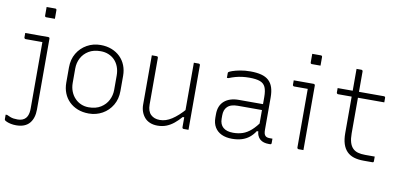

<svg xmlns="http://www.w3.org/2000/svg" viewBox="-83 -1032 3157 1507"><g transform="rotate(10 1495.0 -278.0)"><path d="M234 -526Q238 -526 240.5 -524.5Q243 -523 244 -520.5Q245 -518 245 -515Q245 -454 245 -397.5Q245 -341 245 -287Q245 -233 245 -178.5Q245 -124 245 -68Q245 -12 245 50Q245 84 236.5 111.5Q228 139 211 159Q194 179 167.5 189.5Q141 200 105 200Q82 200 63 196Q44 192 31 186.5Q18 181 13 176Q12 174 11 172.5Q10 171 10 168Q10 159 10 150Q10 141 10 132H22Q37 139 49.5 144Q62 149 76 151Q90 153 108 153Q129 153 145 147Q161 141 172 129Q180 120 185 108.5Q190 97 192.5 82.5Q195 68 195 50Q195 -22 195 -87Q195 -152 195 -214.5Q195 -277 195 -342Q195 -407 195 -479H184Q169 -479 153.5 -479Q138 -479 122.5 -479Q107 -479 91.5 -479Q76 -479 61 -479Q57 -479 53.5 -482.5Q50 -486 50 -490Q50 -499 50 -508Q50 -517 50 -526Q73 -526 96 -526Q119 -526 142 -526Q165 -526 188 -526Q211 -526 234 -526ZM180 -756Q189 -756 197.5 -756Q206 -756 214.5 -756Q223 -756 231.5 -756Q240 -756 249 -756Q254 -756 257 -753Q260 -750 260 -745V-676Q251 -676 242.5 -676Q234 -676 225.5 -676Q217 -676 208.5 -676Q200 -676 191 -676Q186 -676 183 -679Q180 -682 180 -687Z M650 -536Q699 -536 738.5 -520.5Q778 -505 806.5 -477Q835 -449 850 -411Q865 -373 865 -328V-207Q865 -143 836 -94Q807 -45 758 -17.5Q709 10 650 10Q601 10 561.5 -5.5Q522 -21 493.5 -49Q465 -77 450 -115Q435 -153 435 -198V-319Q435 -384 464 -432.5Q493 -481 542 -508.5Q591 -536 650 -536ZM659 -488Q602 -488 563.5 -464.5Q525 -441 505 -403Q485 -365 485 -319V-205Q485 -168 497.5 -136.5Q510 -105 532 -83Q552 -62 580 -50Q608 -38 641 -38Q698 -38 737 -62.5Q776 -87 795.5 -125.5Q815 -164 815 -207V-321Q815 -360 803 -391.5Q791 -423 769 -445Q749 -465 721 -476.5Q693 -488 659 -488Z M1098 -526Q1102 -526 1104 -524.5Q1106 -523 1107.5 -521Q1109 -519 1109 -515Q1109 -469 1109 -422.5Q1109 -376 1109 -329.5Q1109 -283 1109 -236.5Q1109 -190 1109 -143Q1109 -89 1136 -63Q1163 -37 1208 -37Q1232 -37 1255.5 -44.5Q1279 -52 1303 -67.5Q1327 -83 1353 -106.5Q1379 -130 1407 -163V-91H1382Q1356 -61 1328 -38Q1300 -15 1268 -2.5Q1236 10 1198 10Q1164 10 1137.5 -1Q1111 -12 1094 -32Q1077 -52 1068 -77.5Q1059 -103 1059 -133Q1059 -178 1059 -222.5Q1059 -267 1059 -312Q1059 -357 1059 -401Q1059 -433 1059 -464Q1059 -495 1059 -526Q1069 -526 1078.5 -526Q1088 -526 1098 -526ZM1433 -526Q1437 -526 1439 -524.5Q1441 -523 1442.5 -521Q1444 -519 1444 -515Q1444 -446 1444 -377Q1444 -308 1444 -238.5Q1444 -169 1444 -100Q1444 -76 1444 -56.5Q1444 -37 1444 -22.5Q1444 -8 1444 0Q1438 0 1431.5 0Q1425 0 1418.5 0Q1412 0 1405 0Q1402 0 1399.5 -1.5Q1397 -3 1395.5 -5Q1394 -7 1394 -11Q1394 -97 1394 -183Q1394 -269 1394 -355Q1394 -441 1394 -526Q1401 -526 1407.5 -526Q1414 -526 1420.5 -526Q1427 -526 1433 -526Z M2035 -361Q2035 -330 2035 -298Q2035 -266 2035 -233.5Q2035 -201 2035 -169Q2035 -137 2035 -106Q2035 -87 2038 -75.5Q2041 -64 2048 -57Q2054 -51 2063 -48.5Q2072 -46 2084 -46Q2086 -46 2088.5 -46Q2091 -46 2093 -46H2105Q2105 -37 2105 -28.5Q2105 -20 2105 -11Q2105 -5 2102 -2.5Q2099 0 2094 0Q2089 0 2087 0Q2085 0 2082 0Q2062 0 2044.5 -5Q2027 -10 2013.5 -21.5Q2000 -33 1992.5 -51.5Q1985 -70 1985 -97Q1985 -135 1985 -178Q1985 -221 1985 -259Q1985 -275 1985 -291.5Q1985 -308 1985 -324Q1985 -340 1985 -356Q1985 -407 1972.5 -435Q1960 -463 1929.5 -474.5Q1899 -486 1844 -486Q1814 -486 1787 -482.5Q1760 -479 1734.5 -472Q1709 -465 1682 -454H1670Q1670 -464 1670 -473Q1670 -482 1670 -492Q1670 -495 1671 -497Q1672 -499 1673 -500Q1678 -505 1702 -513.5Q1726 -522 1763 -529Q1800 -536 1844 -536Q1894 -536 1930.5 -526.5Q1967 -517 1990 -496Q2013 -475 2024 -442Q2035 -409 2035 -361ZM1685 -132Q1685 -86 1712.5 -62Q1740 -38 1792 -38Q1833 -38 1867.5 -49.5Q1902 -61 1935 -90Q1968 -119 2004 -172V-83H1974Q1955 -53 1929 -32Q1903 -11 1869 -0.5Q1835 10 1792 10Q1743 10 1708 -6.5Q1673 -23 1654 -54.5Q1635 -86 1635 -131V-159Q1635 -193 1645.5 -219Q1656 -245 1676.5 -263Q1697 -281 1726 -290.5Q1755 -300 1792 -300Q1826 -300 1858 -300Q1890 -300 1923.5 -300Q1957 -300 1995 -300Q2003 -300 2006.5 -294Q2010 -288 2011 -277.5Q2012 -267 2012 -253Q1970 -253 1936.5 -253Q1903 -253 1869.5 -253Q1836 -253 1792 -253Q1764 -253 1743.5 -246.5Q1723 -240 1709 -226Q1697 -214 1691 -197Q1685 -180 1685 -158Z M2310 -11Q2310 -58 2310 -104.5Q2310 -151 2310 -198Q2310 -245 2310 -292Q2310 -339 2310 -385.5Q2310 -432 2310 -479H2290Q2279 -479 2268 -479Q2257 -479 2245.5 -479Q2234 -479 2223 -479Q2212 -479 2201 -479Q2197 -479 2193.5 -482.5Q2190 -486 2190 -490Q2190 -499 2190 -508Q2190 -517 2190 -526Q2206 -526 2222 -526Q2238 -526 2254 -526Q2270 -526 2285.5 -526Q2301 -526 2317 -526Q2333 -526 2349 -526Q2352 -526 2354.5 -524.5Q2357 -523 2358.5 -520.5Q2360 -518 2360 -515Q2360 -461 2360 -407.5Q2360 -354 2360 -301Q2360 -248 2360 -194.5Q2360 -141 2360 -87Q2360 -73 2360 -58.5Q2360 -44 2360 -29.5Q2360 -15 2360 0Q2350 0 2340.5 0Q2331 0 2321 0Q2317 0 2313.5 -3.5Q2310 -7 2310 -11ZM2297 -756Q2306 -756 2314.5 -756Q2323 -756 2331.5 -756Q2340 -756 2348.5 -756Q2357 -756 2366 -756Q2371 -756 2374 -753Q2377 -750 2377 -745V-676Q2368 -676 2359.5 -676Q2351 -676 2342.5 -676Q2334 -676 2325.5 -676Q2317 -676 2308 -676Q2303 -676 2300 -679Q2297 -682 2297 -687Z M2540 -526H2909Q2914 -526 2917 -523Q2920 -520 2920 -515Q2920 -509 2920 -503Q2920 -497 2920 -491.5Q2920 -486 2920 -479H2551Q2549 -479 2547 -480Q2545 -481 2543.5 -482.5Q2542 -484 2541 -486Q2540 -488 2540 -490Q2540 -497 2540 -502.5Q2540 -508 2540 -514Q2540 -520 2540 -526ZM2920 -47Q2920 -38 2920 -29Q2920 -20 2920 -11Q2920 -5 2917.5 -2.5Q2915 0 2909 0Q2900 0 2891.5 0Q2883 0 2874.5 0Q2866 0 2857.5 0Q2849 0 2840 0Q2795 0 2761.5 -10.5Q2728 -21 2705.5 -44Q2683 -67 2671.5 -102.5Q2660 -138 2660 -189Q2660 -239 2660 -289Q2660 -339 2660 -389Q2660 -439 2660 -489.5Q2660 -540 2660 -591Q2660 -618 2660 -645.5Q2660 -673 2660 -700Q2670 -700 2679.5 -700Q2689 -700 2699 -700Q2702 -700 2704.5 -698.5Q2707 -697 2708.5 -694.5Q2710 -692 2710 -689Q2710 -627 2710 -565.5Q2710 -504 2710 -442Q2710 -380 2710 -318.5Q2710 -257 2710 -195Q2710 -153 2718.5 -124Q2727 -95 2745 -77Q2761 -61 2785.5 -54Q2810 -47 2844 -47Q2854 -47 2864.5 -47Q2875 -47 2885 -47Q2895 -47 2905 -47Z"/></g></svg>

Font: Recursive Light
Style: Regular
Weight: 300
Version: Version 1.085